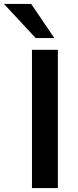

<svg xmlns="http://www.w3.org/2000/svg" viewBox="-78 -959 399 979"><path d="M85 0V-705H217V0ZM104 -765 -58 -939H81L199 -765Z"/></svg>

Font: Nunito Sans 10pt
Style: Bold
Weight: 700
Designer: Vernon Adams
Foundry: Vernon Adams
Version: Version 3.101;gftools[0.9.27]